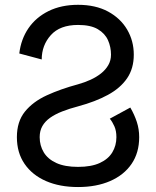

<svg xmlns="http://www.w3.org/2000/svg" viewBox="-20 -752 636 782"><path d="M427.2 -268.6 510.7 -314Q527.3 -285.6 537.1 -255.9Q546.9 -226.1 546.9 -193.4Q546.9 -129.9 515.9 -84.5Q484.9 -39.1 428.7 -14.6Q372.6 9.8 297.9 9.8Q223.1 9.8 167.2 -14.6Q111.3 -39.1 80.1 -84.5Q48.8 -129.9 48.8 -193.4Q48.8 -256.8 81.5 -297.4Q114.3 -337.9 170.7 -363.8Q227.1 -389.6 297.9 -408.7Q324.2 -416 348.4 -427Q372.6 -438 391.4 -452.9Q410.2 -467.8 421.1 -486.8Q432.1 -505.9 432.1 -529.3Q432.1 -560.5 419.9 -588.1Q407.7 -615.7 378.4 -633.1Q349.1 -650.4 297.9 -650.4Q224.1 -650.4 187 -608.9Q149.9 -567.4 149.9 -509.8L58.6 -534.2Q65.4 -592.3 95.9 -637Q126.5 -681.6 178 -707Q229.5 -732.4 297.9 -732.4Q369.1 -732.4 419.9 -705.1Q470.7 -677.7 497.8 -631.6Q524.9 -585.4 524.9 -529.3Q524.9 -473.1 497.6 -433.1Q470.2 -393.1 419.4 -365.5Q368.7 -337.9 297.9 -318.8Q262.7 -309.6 233.9 -298.3Q205.1 -287.1 184.3 -272.5Q163.6 -257.8 152.6 -238.5Q141.6 -219.2 141.6 -193.4Q141.6 -159.2 158.2 -131.6Q174.8 -104 209.5 -88.1Q244.1 -72.3 297.9 -72.3Q351.6 -72.3 386.2 -88.1Q420.9 -104 437.5 -131.6Q454.1 -159.2 454.1 -193.4Q454.1 -219.2 445.8 -237.8Q437.5 -256.3 427.2 -268.6Z"/></svg>

Font: Giphurs SC
Style: Regular
Weight: 400
Version: Version 0.920